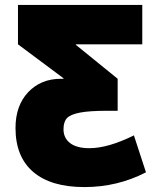

<svg xmlns="http://www.w3.org/2000/svg" viewBox="-20 -750 651 780"><path d="M238 -430V-432L53 -570V-730H558V-570H288V-568L458 -430V-300H418Q343 -300 304.5 -292.5Q266 -285 252 -270Q238 -255 238 -225Q238 -189 265 -168.5Q292 -148 343 -148Q419 -148 524 -200L573 -50Q457 10 323 10Q187 10 115 -51.5Q43 -113 43 -230Q43 -321 94.5 -375.5Q146 -430 228 -430Z"/></svg>

Font: M PLUS 1p Black
Style: Regular
Weight: 900
Version: Version 1.061